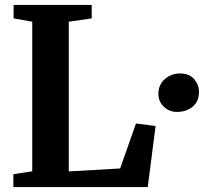

<svg xmlns="http://www.w3.org/2000/svg" viewBox="-20 -763 832 783"><path d="M111.5 -64.5V-674.5L35.5 -688V-743H354V-688L260.5 -674.5V-64L470 -76L534.5 -259.5L614.5 -249L582.5 0H34.5V-52.5ZM701 -306.5Q671.5 -306.5 648.8 -327.2Q626 -348 626 -380.5Q626 -417.5 652.2 -440.5Q678.5 -463.5 714.5 -463.5Q752 -463.5 771.8 -440.2Q791.5 -417 791.5 -388Q791.5 -349.5 765.8 -328Q740 -306.5 701 -306.5Z"/></svg>

Font: Merriweather Text Regular
Style: Bold
Weight: 700
Designer: Eben Sorkin
Foundry: Eben Sorkin
Version: Version 2.100; ttfautohint (v1.7.19-72a1) -l 8 -r 50 -G 200 